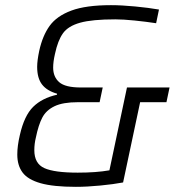

<svg xmlns="http://www.w3.org/2000/svg" viewBox="-20 -716 677 744"><path d="M47 -117Q47 -151 57 -193Q74 -268 108.5 -302Q143 -336 201 -349V-353Q162 -364 143 -388.5Q124 -413 124 -457Q124 -481 132 -519Q145 -578 172.5 -616Q200 -654 256.5 -675Q313 -696 410 -696Q451 -696 503.5 -691Q556 -686 596 -679L585 -626Q546 -632 501.5 -636.5Q457 -641 427 -641Q337 -641 290.5 -628Q244 -615 224 -587Q204 -559 193 -507Q186 -477 186 -454Q186 -418 209.5 -397.5Q233 -377 293 -377H378L366 -320H282Q224 -320 191.5 -304.5Q159 -289 144 -260.5Q129 -232 119 -183Q113 -159 113 -134Q113 -82 152 -64.5Q191 -47 281 -47Q353 -47 404 -56L472 -377H637L625 -320H523L457 -9Q420 -2 368.5 3Q317 8 274 8Q187 8 137.5 -6Q88 -20 67.5 -47.5Q47 -75 47 -117Z"/></svg>

Font: Saira Semi Condensed Light
Style: Italic
Weight: 300
Width: 4
Italic angle: -12°
Designer: Hector Gatti with collaboration of the Omnibus-Type team
Foundry: Omnibus-Type
Version: Version 1.001; ttfautohint (v1.8)